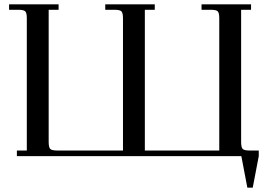

<svg xmlns="http://www.w3.org/2000/svg" viewBox="-20 -722 1236 888"><path d="M22 -676.8V-702.1H251V-676.8H205.1V-65.9Q205.1 -41 212.2 -33.4Q219.2 -25.9 244.1 -25.9H548.8V-637.2Q548.8 -662.1 541.7 -669.4Q534.7 -676.8 509.8 -676.8H466.8V-702.1H695.8V-676.8H649.9V-25.9H994.1V-637.2Q994.1 -662.1 987.1 -669.4Q980 -676.8 955.1 -676.8H912.1V-702.1H1141.1V-676.8H1095.2V-65.9Q1095.2 -40.5 1102.3 -33.2Q1109.4 -25.9 1133.8 -25.9H1176.8V0L1148.9 146H1124L1096.2 0H58.1V-25.9H104V-637.2Q104 -662.1 96.9 -669.4Q89.8 -676.8 64.9 -676.8Z"/></svg>

Font: Dihjauti S
Style: Bold
Weight: 700
Designer: T. Christopher White
Version: Version 3.0.0